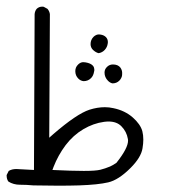

<svg xmlns="http://www.w3.org/2000/svg" viewBox="-39 -410 559 590"><path d="M204.1 159.7Q262.2 157.7 293.5 150.4Q325.2 143.1 362.3 106Q394.5 73.7 398.9 45.9Q401.4 31.2 401.4 19Q401.4 4.9 398.4 -6.8Q392.6 -28.3 368.7 -49.3Q344.7 -70.3 309.6 -77.6Q296.4 -80.6 283.2 -80.6Q260.3 -80.6 235.8 -72.8Q196.8 -60.1 124.5 2.4L112.3 13.2L114.3 -366.7Q112.8 -376 106.9 -382.8L95.2 -389.2Q93.3 -389.6 91.3 -389.6Q81.1 -389.6 74.2 -383.3Q68.4 -377 67.4 -366.7L65.4 112.3L11.2 109.4Q-2.4 109.4 -12.2 115.2L-18.6 127.9Q-18.6 128.4 -18.6 129.4Q-18.6 140.6 -13.2 147.9Q2.4 157.7 22.5 157.7Q42.5 157.7 63.5 159.7Q104.5 160.6 139.9 160.6Q175.3 160.6 204.1 159.7ZM122.1 112.3 125.5 103Q139.6 66.9 162.6 36.1Q186 5.4 217 -12.9Q248 -31.2 280.8 -35.6Q288.1 -36.6 294.4 -36.6Q319.8 -36.6 334 -22Q350.1 -5.9 354 17.1Q354.5 19 354.5 22Q354.5 45.4 318.8 90.3Q308.1 97.7 299.3 101.6Q284.2 107.9 269.5 111.6Q254.9 115.2 218.5 115.2Q182.1 115.2 122.1 112.3ZM336.4 -186Q336.4 -194.3 331.1 -202.1Q323.7 -211.9 308.1 -211.9Q297.4 -211.9 290 -204.6Q282.2 -197.3 282.2 -187Q282.2 -172.4 293 -161.6Q299.3 -155.3 306.6 -153.8Q319.3 -153.8 327.6 -162.1Q331.5 -166 333.7 -170.7Q335.9 -175.3 336.2 -179.2Q336.4 -183.1 336.4 -186ZM250 -189.5Q251 -192.9 251 -194.6Q251 -196.3 250.5 -198.7Q250 -204.6 245.6 -209Q238.8 -215.8 224.1 -218.3Q221.2 -218.8 219 -218.8Q216.8 -218.8 214.4 -218.8Q207 -217.8 200.7 -211.4Q192.4 -203.1 192.4 -191.4Q192.4 -177.7 201.7 -168.5Q208.5 -161.6 217.8 -160.6Q231.4 -160.6 240.7 -169.9Q248 -177.2 250 -189.5ZM292.5 -280.3Q292.5 -290 286.4 -296.1Q280.3 -302.2 270 -303.7Q267.6 -304.2 265.6 -304.2Q263.7 -304.2 262 -304Q260.3 -303.7 258.5 -303.2Q256.8 -302.7 255.4 -301.8Q252 -300.3 248.5 -296.9Q239.3 -287.6 239.3 -274.4Q239.3 -264.2 246.6 -256.8Q255.4 -248.5 264.2 -246.6Q275.4 -248.5 283 -256.8Q290.5 -265.1 292 -275.9Q292.5 -278.3 292.5 -280.3Z"/></svg>

Font: Bakudai
Style: ExtraLight
Weight: 200
Version: Version 1.48